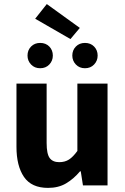

<svg xmlns="http://www.w3.org/2000/svg" viewBox="-20 -903 608 935"><path d="M214 12Q133.3 12 96.7 -41.5Q60.2 -95 60.2 -188V-496H207.1V-207Q207.1 -153.2 222 -133.3Q236.9 -113.3 268.5 -113.3Q296 -113.3 315.8 -126Q335.5 -138.6 356.8 -167.9V-496H503.7V0H384L373.3 -68.6H369.7Q338.8 -31.8 301.7 -9.9Q264.5 12 214 12ZM175.6 -570.7Q148.6 -570.7 131.3 -588.8Q114 -607 114 -632.4Q114 -658.7 131.3 -676.4Q148.6 -694 175.6 -694Q202.8 -694 220.1 -676.4Q237.3 -658.7 237.3 -632.4Q237.3 -607 220.1 -588.8Q202.8 -570.7 175.6 -570.7ZM323.1 -712.8 151.3 -811.8 207.9 -883.2 368.7 -767.1ZM393.8 -570.7Q366.8 -570.7 349.5 -588.8Q332.1 -607 332.1 -632.4Q332.1 -658.7 349.5 -676.4Q366.8 -694 393.8 -694Q421 -694 438.2 -676.4Q455.5 -658.7 455.5 -632.4Q455.5 -607 438.2 -588.8Q421 -570.7 393.8 -570.7Z"/></svg>

Font: Source Sans 3 Variable
Style: Regular
Weight: 200
Designer: Paul D. Hunt
Foundry: Adobe Systems Incorporated
Version: Version 3.026